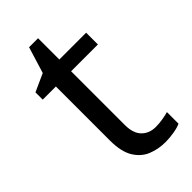

<svg xmlns="http://www.w3.org/2000/svg" viewBox="-212 -717 785 785"><g transform="rotate(-45 180.5 -324.5)"><path d="M264 -62Q284 -62 305 -65.5Q326 -69 339 -73V-6Q325 1 299 5.5Q273 10 249 10Q207 10 171.5 -4.5Q136 -19 114 -55Q92 -91 92 -156V-468H16V-510L93 -545L128 -659H180V-536H335V-468H180V-158Q180 -109 203.5 -85.5Q227 -62 264 -62Z"/></g></svg>

Font: Noto Sans Tifinagh SIL
Style: Regular
Weight: 400
Designer: JamraPatel
Foundry: JamraPatel LLC
Version: Version 2.006; ttfautohint (v1.8.4.7-5d5b)